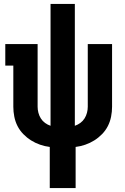

<svg xmlns="http://www.w3.org/2000/svg" viewBox="-20 -755 640 980"><path d="M234 205V-5Q209 -8 184.5 -16.5Q160 -25 138.5 -38.5Q117 -52 99 -70.5Q81 -89 69.5 -111.5Q58 -134 53 -159.5Q48 -185 48 -210V-420H7V-530H172V-210Q172 -195 176 -179.5Q180 -164 188.5 -150.5Q197 -137 210 -127.5Q223 -118 238 -113V-735H362V-113Q377 -118 390 -127.5Q403 -137 411.5 -150.5Q420 -164 424 -179.5Q428 -195 428 -210V-530H552V-210Q552 -185 547 -159.5Q542 -134 530.5 -111.5Q519 -89 501 -70.5Q483 -52 461.5 -38.5Q440 -25 415.5 -16.5Q391 -8 366 -5V205Z"/></svg>

Font: Iosevka Curly Slab XBdEx
Style: Regular
Weight: 800
Width: 7
Monospace: yes
Designer: Belleve Invis
Foundry: Belleve Invis
Version: Version 11.0.0; ttfautohint (v1.8.3)